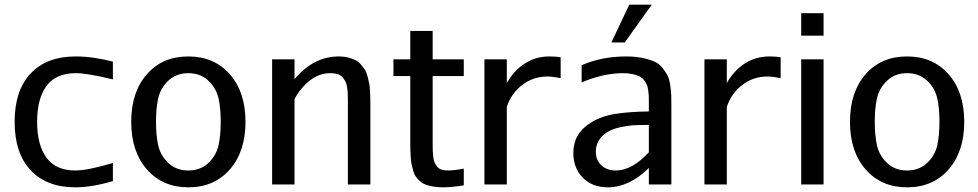

<svg xmlns="http://www.w3.org/2000/svg" viewBox="-20 -781 4141 813"><path d="M137.2 -265.1Q137.2 -167 177 -113Q216.8 -59.1 298.8 -59.1Q351.1 -59.1 458 -90.8V-14.2Q369.1 12.2 298.8 12.2Q178.2 12.2 110.1 -59.8Q42 -131.8 42 -265.1Q42 -398.4 110.1 -470.2Q178.2 -542 299.8 -542Q374 -542 458 -520V-444.8Q349.6 -471.2 300.8 -471.2Q217.3 -471.2 177.2 -417.5Q137.2 -363.8 137.2 -265.1Z M868.7 -433.1Q833.5 -471.2 777.3 -471.2Q721.7 -471.2 686.5 -433.1Q658.2 -403.3 649.4 -362.5Q640.6 -321.8 640.6 -265.1Q640.6 -208.5 649.4 -167.7Q658.2 -127 686.5 -97.2Q721.7 -59.1 777.3 -59.1Q833.5 -59.1 868.7 -97.2Q897 -127 905.8 -167.7Q914.6 -208.5 914.6 -265.1Q914.6 -321.8 905.8 -362.5Q897 -403.3 868.7 -433.1ZM777.3 -542Q886.7 -542 953.1 -466.6Q1019.5 -391.1 1019.5 -265.1Q1019.5 -139.6 953.4 -63.7Q887.2 12.2 777.3 12.2Q668.5 12.2 602.1 -63.5Q535.6 -139.2 535.6 -265.1Q535.6 -390.6 601.6 -466.3Q667.5 -542 777.3 -542Z M1453.1 -347.2Q1453.1 -368.2 1452.6 -380.9Q1452.1 -393.6 1450 -409.9Q1447.8 -426.3 1442.9 -435.5Q1438 -444.8 1430.2 -454.1Q1422.4 -463.4 1409.4 -467.3Q1396.5 -471.2 1378.9 -471.2Q1332.5 -471.2 1293.7 -441.4Q1254.9 -411.6 1227.1 -362.3V0H1132.3V-529.8H1227.1V-445.8Q1307.6 -542 1415 -542Q1436.5 -542 1454.6 -537.4Q1472.7 -532.7 1485.6 -526.1Q1498.5 -519.5 1508.8 -507.3Q1519 -495.1 1525.6 -484.6Q1532.2 -474.1 1536.6 -456.5Q1541 -439 1543.5 -427Q1545.9 -415 1546.9 -394.3Q1547.9 -373.5 1548.1 -362.5Q1548.3 -351.6 1548.3 -331.1Q1548.3 -329.6 1548.3 -329.1V0H1453.1Z M1812 -172.9Q1812 -153.3 1812.5 -142.1Q1813 -130.9 1814.7 -115.7Q1816.4 -100.6 1820.6 -92Q1824.7 -83.5 1831.5 -75Q1838.4 -66.4 1849.6 -62.7Q1860.8 -59.1 1876 -59.1Q1901.9 -59.1 1943.8 -66.9V3.9Q1891.6 12.2 1855 12.2Q1833 12.2 1815.2 9Q1797.4 5.9 1783.7 1.2Q1770 -3.4 1759.8 -12.7Q1749.5 -22 1742.4 -30.8Q1735.4 -39.6 1730.7 -54.7Q1726.1 -69.8 1723.4 -82Q1720.7 -94.2 1719.2 -114.7Q1717.8 -135.3 1717.5 -150.6Q1717.3 -166 1717.3 -190.9V-459H1646V-529.8H1717.3V-649.9H1812V-529.8H1943.8V-459H1812Z M2354 -450.2Q2320.8 -457 2297.9 -457Q2237.8 -457 2191.2 -421.1Q2144.5 -385.3 2126 -328.1V0H2031.2V-529.8H2126V-429.2Q2155.3 -481.4 2201.4 -511.7Q2247.6 -542 2307.1 -542Q2335 -542 2354 -538.1Z M2739.7 -761.2 2625.5 -601.1H2568.8L2644.5 -761.2ZM2630.9 -542Q2670.9 -542 2701.7 -535.4Q2732.4 -528.8 2752.4 -519.5Q2772.5 -510.3 2786.4 -492.2Q2800.3 -474.1 2807.4 -459.7Q2814.5 -445.3 2818.1 -419.4Q2821.8 -393.6 2822.3 -377.9Q2822.8 -362.3 2822.8 -333V0H2727.5V-69.8Q2644.5 12.2 2553.7 12.2Q2487.8 12.2 2447.8 -28.6Q2407.7 -69.3 2407.7 -133.8Q2407.7 -215.8 2481 -261.2Q2526.9 -289.6 2585.7 -298.8Q2644.5 -308.1 2727.5 -309.1V-349.1Q2727.5 -366.2 2727.1 -376.5Q2726.6 -386.7 2724.4 -401.1Q2722.2 -415.5 2718 -424.3Q2713.9 -433.1 2705.8 -443.1Q2697.8 -453.1 2686.3 -458.5Q2674.8 -463.9 2657.5 -467.5Q2640.1 -471.2 2617.7 -471.2Q2536.1 -471.2 2442.9 -432.1V-504.9Q2528.8 -542 2630.9 -542ZM2727.5 -136.2V-252Q2686.5 -252 2661.4 -250.5Q2636.2 -249 2604.5 -241.9Q2572.8 -234.9 2550.8 -221.2Q2502.9 -189.5 2502.9 -139.2Q2502.9 -103 2526.1 -81.1Q2549.3 -59.1 2587.9 -59.1Q2656.2 -59.1 2727.5 -136.2Z M3285.6 -450.2Q3252.4 -457 3229.5 -457Q3169.4 -457 3122.8 -421.1Q3076.2 -385.3 3057.6 -328.1V0H2962.9V-529.8H3057.6V-429.2Q3086.9 -481.4 3133.1 -511.7Q3179.2 -542 3238.8 -542Q3266.6 -542 3285.6 -538.1Z M3467.3 -629.9H3372.6V-725.1H3467.3ZM3467.3 0H3372.6V-529.8H3467.3Z M3912.1 -433.1Q3877 -471.2 3820.8 -471.2Q3765.1 -471.2 3730 -433.1Q3701.7 -403.3 3692.9 -362.5Q3684.1 -321.8 3684.1 -265.1Q3684.1 -208.5 3692.9 -167.7Q3701.7 -127 3730 -97.2Q3765.1 -59.1 3820.8 -59.1Q3877 -59.1 3912.1 -97.2Q3940.4 -127 3949.2 -167.7Q3958 -208.5 3958 -265.1Q3958 -321.8 3949.2 -362.5Q3940.4 -403.3 3912.1 -433.1ZM3820.8 -542Q3930.2 -542 3996.6 -466.6Q4063 -391.1 4063 -265.1Q4063 -139.6 3996.8 -63.7Q3930.7 12.2 3820.8 12.2Q3711.9 12.2 3645.5 -63.5Q3579.1 -139.2 3579.1 -265.1Q3579.1 -390.6 3645 -466.3Q3710.9 -542 3820.8 -542Z"/></svg>

Font: Aurulent Sans
Style: Regular
Weight: 400
Version: Version 2007.05.04